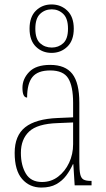

<svg xmlns="http://www.w3.org/2000/svg" viewBox="-20 -834 475 864"><path d="M166 10Q113 10 79.5 -28.5Q46 -67 46 -146Q46 -224 93.5 -261.5Q141 -299 240 -303L309 -306V-371Q309 -446 287 -481.5Q265 -517 206 -517Q150 -517 126 -487.5Q102 -458 102 -395Q81 -395 81 -439Q81 -479 111.5 -510.5Q142 -542 206 -542Q274 -542 305.5 -501.5Q337 -461 337 -372V-105Q337 -68 341 -50Q345 -32 356 -26Q367 -20 388 -20H392V0H316L310 -95H308Q296 -68 278 -44Q260 -20 233 -5Q206 10 166 10ZM169 -15Q210 -15 241.5 -39Q273 -63 291 -101.5Q309 -140 309 -185V-283L239 -280Q148 -277 111 -242Q74 -207 74 -146Q74 -90 96.5 -52.5Q119 -15 169 -15ZM212 -596Q170 -596 141.5 -624Q113 -652 113 -705Q113 -758 141.5 -786Q170 -814 212 -814Q254 -814 283 -786Q312 -758 312 -705Q312 -652 283 -624Q254 -596 212 -596ZM213 -620Q243 -620 264.5 -639.5Q286 -659 286 -705Q286 -751 264.5 -771.5Q243 -792 213 -792Q182 -792 160.5 -771.5Q139 -751 139 -705Q139 -659 160.5 -639.5Q182 -620 213 -620Z"/></svg>

Font: Noto Serif Ethiopic Condensed Thin
Style: Regular
Weight: 100
Width: 3
Designer: Monotype Design Team
Foundry: Monotype Imaging Inc.
Version: Version 2.102; ttfautohint (v1.8.4.7-5d5b)